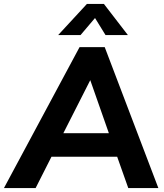

<svg xmlns="http://www.w3.org/2000/svg" viewBox="-50 -950 829 970"><path d="M598 0 542 -158H210L130 0H-30L352 -712H479L750 0ZM270 -277H500L406 -545ZM357 -773H244L389 -930H475L596 -773H483L430 -859Z"/></svg>

Font: Muli ExtraBold
Style: Italic
Weight: 800
Italic angle: -4.541°
Designer: Vernon Adams
Foundry: Vernon Adams
Version: Version 2.000